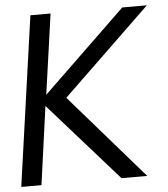

<svg xmlns="http://www.w3.org/2000/svg" viewBox="-53 -798 742 846"><g transform="rotate(-5 318.0 -375.0)"><path d="M450.2 0 144 -346.2 96.2 0H6.8L112.8 -750H202.1L151.9 -395L519 -749H627.9L238.8 -374L564 0Z"/></g></svg>

Font: Oakes Grotesk
Style: Italic
Weight: 400
Italic angle: -8°
Designer: Samuel Oakes
Foundry: Samuel Oakes
Version: Version 1.000;PS 001.000;hotconv 1.0.88;makeotf.lib2.5.64775